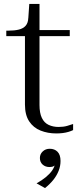

<svg xmlns="http://www.w3.org/2000/svg" viewBox="-20 -669 424 977"><path d="M12 -485V-513H22Q54 -513 76 -518.5Q98 -524 110.5 -538Q123 -552 124 -578L149 -516H335V-485ZM181 -135Q181 -94 193 -69Q205 -44 227.5 -33.5Q250 -23 278 -23Q303 -23 322 -28.5Q341 -34 352 -38V-7Q342 -2 328.5 2Q315 6 299.5 8Q284 10 266 10Q223 10 186.5 -4.5Q150 -19 128.5 -51.5Q107 -84 107 -137V-514L120 -517L129 -649H181ZM209 288 166 264Q193 249 213 232.5Q233 216 245 199Q257 182 260 164H267Q262 171 254 176Q246 181 232 181Q211 181 197 168.5Q183 156 183 135Q183 115 197.5 101.5Q212 88 233 88Q258 88 273 103.5Q288 119 288 150Q288 176 278.5 200Q269 224 252 245.5Q235 267 209 288Z"/></svg>

Font: Roboto Serif 120pt Expanded Light
Style: Regular
Weight: 300
Width: 7
Designer: Greg Gazdowicz
Foundry: Commercial Type
Version: Version 1.008